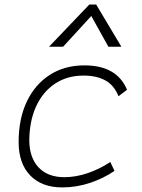

<svg xmlns="http://www.w3.org/2000/svg" viewBox="-20 -815 626 845"><path d="M263.2 -35.2Q314.5 -35.2 367.4 -53.5Q420.4 -71.8 465.3 -102.1L483.9 -63Q436.5 -30.3 376.7 -10.3Q316.9 9.8 253.9 9.8Q163.6 9.8 112.8 -43Q62 -95.7 62 -189.9Q62 -292 97.9 -367.7Q133.8 -443.4 199 -485.4Q264.2 -527.3 351.6 -527.3Q494.6 -527.3 539.1 -419.9L501.5 -391.6Q481.9 -440.4 443.1 -461.4Q404.3 -482.4 347.7 -482.4Q275.9 -482.4 222.2 -446.8Q168.5 -411.1 138.9 -346.7Q109.4 -282.2 108.9 -195.8Q109.9 -120.1 150.4 -77.6Q190.9 -35.2 263.2 -35.2ZM403.3 -794.9 514.2 -609.4H457L381.8 -744.6L257.8 -609.4H195.8L373 -794.9Z"/></svg>

Font: CaskaydiaCove NFP ExtraLight
Style: Italic
Weight: 200
Italic angle: -10°
Designer: Aaron Bell
Foundry: Saja Typeworks
Version: Version 2111.001; VTT 6.35;Nerd Fonts 3.1.1